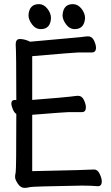

<svg xmlns="http://www.w3.org/2000/svg" viewBox="-20 -894 540 930"><path d="M98 16Q80 16 66.5 -4Q53 -24 53 -37Q53 -46 56 -59.5Q59 -73 59 -342Q49 -348 42 -365Q35 -382 35 -393Q35 -410 53 -410L59 -409Q59 -643 56 -679Q56 -705 76 -705Q100 -705 126 -692L369 -714Q399 -718 406 -718Q426 -718 435.5 -697.5Q445 -677 445 -663Q445 -640 425 -640H361Q346 -640 136 -622V-410Q300 -423 321 -426Q350 -430 358 -430Q377 -430 386.5 -409.5Q396 -389 396 -374Q396 -351 377 -351H313Q299 -351 136 -338V-65Q418 -71 436 -73Q453 -73 463 -51.5Q473 -30 473 -15Q473 8 454 8Q422 5 377 5Q133 9 123.5 12.5Q114 16 98 16ZM178 -753Q152 -753 135 -776Q118 -799 118 -820Q121 -874 169 -874Q192 -874 209.5 -852Q227 -830 227 -806Q224 -753 178 -753ZM342 -753Q317 -753 300 -776Q283 -799 283 -820Q286 -874 333 -874Q357 -874 374.5 -852Q392 -830 392 -806Q388 -753 342 -753Z"/></svg>

Font: LXGW WenKai Mono Medium
Style: Regular
Weight: 500
Monospace: yes
Designer: LXGW / Fontworks Inc.
Foundry: LXGW / Fontworks Inc.
Version: Version 1.520; June 14, 2025